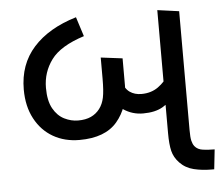

<svg xmlns="http://www.w3.org/2000/svg" viewBox="-47 -656 827 708"><g transform="rotate(-5 367.0 -301.5)"><path d="M233 -151Q178 -151 135.5 -175.5Q93 -200 68.5 -246Q44 -292 44 -354Q44 -447 100 -509.5Q156 -572 259 -603L282 -531Q194 -503 160 -457Q126 -411 126 -353Q126 -305 142 -276.5Q158 -248 183 -235.5Q208 -223 234 -223Q262 -223 281.5 -232Q301 -241 314 -258Q327 -275 332 -299Q337 -323 337 -369V-447L417 -437V-335Q417 -256 372.5 -203.5Q328 -151 233 -151ZM475 -228Q435 -228 402.5 -250Q370 -272 349 -333L404 -357Q414 -325 432 -312.5Q450 -300 475 -300Q511 -300 537 -318.5Q563 -337 585 -371L602 -291Q576 -261 548 -244.5Q520 -228 475 -228ZM708 0Q673 0 642.5 -7.5Q612 -15 591 -37Q572 -57 566 -81.5Q560 -106 560 -148V-603L640 -592V-152Q640 -125 643 -112.5Q646 -100 652 -92Q663 -78 684 -75.5Q705 -73 726 -73L718 0Z"/></g></svg>

Font: hexuguzrati05
Style: Book
Weight: 400
Designer: Jelle Bosma - Monotype Design Team, Universal Thirst
Foundry: Monotype Imaging Inc.
Version: Version 2.106